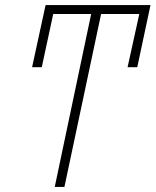

<svg xmlns="http://www.w3.org/2000/svg" viewBox="-20 -734 611 754"><path d="M195 0H233L377 -679H527L481 -470H519L571 -714H159L106 -470H144L189 -679H338Z"/></svg>

Font: Noto Sans SemiCondensed ExtraLight
Style: Italic
Weight: 200
Width: 4
Italic angle: -12°
Designer: Monotype Design Team
Foundry: Monotype Imaging Inc.
Version: Version 2.013